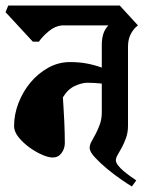

<svg xmlns="http://www.w3.org/2000/svg" viewBox="-38 -659 548 696"><path d="M426 -203Q426 -179 419 -159.5Q412 -140 404 -125Q396 -110 389 -98.5Q382 -87 382 -78Q382 -70 390 -59.5Q398 -49 410 -39Q422 -29 434.5 -20Q447 -11 456 -5L440 17Q428 10 402.5 -7.5Q377 -25 351.5 -46Q326 -67 306.5 -88Q287 -109 287 -123Q287 -134 294 -146.5Q301 -159 309 -174Q317 -189 324 -208.5Q331 -228 331 -252V-356Q304 -359 279 -359Q258 -359 232.5 -347Q207 -335 190 -306Q191 -287 192.5 -264.5Q194 -242 195 -219.5Q196 -197 196.5 -176.5Q197 -156 197 -141Q197 -120 185 -104Q173 -88 153 -88Q137 -88 113.5 -98.5Q90 -109 67.5 -125.5Q45 -142 29 -162Q13 -182 13 -202Q13 -244 29 -285.5Q45 -327 72.5 -360Q100 -393 137 -413.5Q174 -434 216 -434Q248 -434 275.5 -429Q303 -424 331 -414V-497Q331 -543 355 -567H187Q162 -565 139 -546Q116 -527 103 -508H81L-18 -615L-8 -639H396L462 -567Q447 -556 436.5 -536.5Q426 -517 426 -490V-203Z"/></svg>

Font: Jaini
Style: Regular
Weight: 400
Designer: Girish Dalvi, Maithili Shingre
Foundry: Ek Type
Version: Version 1.001;PS 1.000;hotconv 16.6.51;makeotf.lib2.5.65220